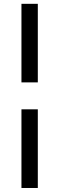

<svg xmlns="http://www.w3.org/2000/svg" viewBox="-20 -790 304 980"><path d="M89.5 -770.5H173V-369.5H89.5ZM89.5 -232H173V169.5H89.5Z"/></svg>

Font: Lato Semibold
Style: Italic
Weight: 600
Italic angle: -7°
Designer: Lukasz Dziedzic
Foundry: tyPoland Lukasz Dziedzic
Version: Version 2.006; 2014-01-15